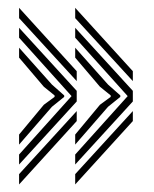

<svg xmlns="http://www.w3.org/2000/svg" viewBox="-20 -566 403 503"><path d="M328 -353.5V-379.5L177 -545.5V-518.5ZM177 -135 328 -300.2V-328L177 -493.2V-467.2L314.5 -314.2L177 -161.2ZM177 -187.2 263 -286.2 295.2 -312.2V-316L263 -344.5L177 -441V-415L241.8 -338.8L270 -316V-312.2L241.8 -291.5L177 -213.5ZM177 -82.8 328 -248.8V-275L177 -109.8ZM181 -353.5V-379.5L30 -545.5V-518.5ZM30 -135 181 -300.2V-328L30 -493.2V-467.2L167.5 -314.2L30 -161.2ZM30 -187.2 116 -286.2 148.2 -312.2V-316L116 -344.5L30 -441V-415L94.8 -338.8L123 -316V-312.2L94.8 -291.5L30 -213.5ZM30 -82.8 181 -248.8V-275L30 -109.8Z"/></svg>

Font: Big Shoulders Inline Display ExtraBold
Style: Regular
Weight: 800
Designer: Patric King
Foundry: XO Type Co
Version: Version 1.000